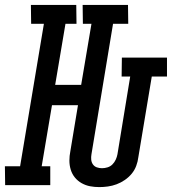

<svg xmlns="http://www.w3.org/2000/svg" viewBox="-64 -755 701 783"><path d="M341 8Q321 8 303 4.5Q285 1 269 -8Q253 -17 241.5 -31Q230 -45 224.5 -63Q219 -81 219 -100Q219 -119 223 -139L254 -326H148L106 -77H141V0H-43L-44 -77H18L115 -658H63L62 -735H247L248 -658H203L161 -409H267L309 -658H274L273 -735H458L459 -658H397L309 -126Q307 -115 308 -104Q309 -93 315 -84.5Q321 -76 331 -72.5Q341 -69 352 -69Q363 -69 374.5 -72.5Q386 -76 394.5 -84.5Q403 -93 408 -104Q413 -115 415 -126L467 -443H432L433 -520H617V-443H555L500 -113Q498 -96 491.5 -78.5Q485 -61 473 -46.5Q461 -32 445 -21Q429 -10 411.5 -3.5Q394 3 376 5.5Q358 8 341 8Z"/></svg>

Font: Iosevka HT Medium Extended
Style: Italic
Weight: 500
Width: 7
Italic angle: -9°
Monospace: yes
Designer: Belleve Invis
Foundry: Belleve Invis
Version: Version 32.3.0; ttfautohint (v1.8.4)